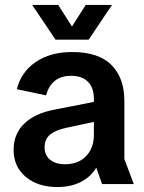

<svg xmlns="http://www.w3.org/2000/svg" viewBox="-20 -743 581 775"><path d="M212 12Q133 12 84 -29Q35 -70 35 -138Q35 -204 79.5 -245.5Q124 -287 203 -301L406 -341V-261L247 -227Q205 -218 182.5 -200Q160 -182 160 -148Q160 -116 182.5 -98Q205 -80 243 -80Q278 -80 304 -94.5Q330 -109 344.5 -136Q359 -163 359 -197V-344Q359 -388 335.5 -412.5Q312 -437 267 -437Q226 -437 201 -416.5Q176 -396 166 -358L48 -383Q65 -452 124 -492.5Q183 -533 271 -533Q378 -533 430 -480.5Q482 -428 482 -336V-101L520 0H392L369 -65H368Q345 -28 305 -8Q265 12 212 12ZM204 -583 110 -723H215L296 -596H245L326 -723H432L338 -583Z"/></svg>

Font: TikTok Sans 24pt SemiBold
Style: Regular
Weight: 600
Version: Version 4.000